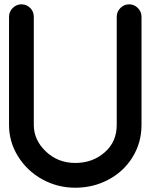

<svg xmlns="http://www.w3.org/2000/svg" viewBox="-20 -815 701 893"><path d="M22 -233.9C22 -181.6 35.6 -133.3 63.5 -88.4C91.3 -43.5 128.4 -7.8 175.8 18.6C223.1 44.9 274.9 58.1 330.1 58.1C385.3 58.1 436.5 45.9 483.4 21C530.8 -3.9 568.4 -38.6 596.2 -83.5C624 -128.4 638.2 -178.7 638.2 -233.9V-736.8C638.2 -752.9 632.3 -766.6 621.1 -777.8C609.9 -789.1 596.2 -794.9 580.6 -794.9C564.9 -794.9 551.3 -789.1 540 -777.8C528.8 -766.6 522.9 -752.9 522.9 -736.8V-233.9C522.9 -181.6 504.4 -139.2 466.8 -106.4C429.7 -73.7 384.3 -57.1 330.1 -57.1C276.9 -57.1 231 -74.7 193.4 -110.4C155.8 -146 137.2 -187.5 137.2 -233.9V-736.8C137.2 -752.9 131.8 -766.6 120.6 -777.8C109.4 -789.1 96.2 -794.9 80.1 -794.9C64 -794.9 50.3 -789.1 39.1 -777.8C27.8 -766.6 22 -752.9 22 -736.8V-233.9Z"/></svg>

Font: Nemoy
Style: Bold
Weight: 700
Designer: BSozoo
Foundry: BSozoo
Version: Version 001.000